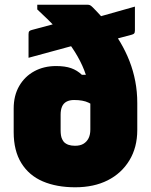

<svg xmlns="http://www.w3.org/2000/svg" viewBox="-20 -777 640 814"><path d="M552 -749Q552 -723 552 -698Q552 -673 552 -648Q552 -643 551 -639.5Q550 -636 547.5 -634Q545 -632 539 -630L449 -606Q429 -601 406.5 -600Q384 -599 361.5 -598Q339 -597 318 -591L101 -532Q101 -558 101 -582.5Q101 -607 101 -632Q101 -641 104 -644.5Q107 -648 115 -650L246 -685Q274 -693 298.5 -694.5Q323 -696 346 -696.5Q369 -697 389 -703ZM218 -497Q256 -497 281.5 -488Q307 -479 327 -460H403V-309Q378 -331 355 -342Q332 -353 294 -353Q275 -353 262 -346Q249 -339 243 -325Q237 -311 237 -291V-224Q237 -213 238.5 -203.5Q240 -194 243.5 -187Q247 -180 251 -175Q259 -167 270.5 -163Q282 -159 298 -159Q320 -159 334 -167.5Q348 -176 355.5 -191Q363 -206 363 -228V-340Q363 -382 354.5 -421.5Q346 -461 328.5 -499.5Q311 -538 285 -576Q259 -614 222 -654Q185 -694 138 -737V-757Q191 -757 244 -757Q297 -757 350 -757Q357 -757 361.5 -755Q366 -753 373 -746Q408 -711 437.5 -674Q467 -637 490 -598Q513 -559 529 -518Q545 -477 553.5 -432.5Q562 -388 562 -340V-226Q562 -152 528.5 -97Q495 -42 436.5 -12.5Q378 17 299 17Q220 17 161.5 -8Q103 -33 70.5 -85.5Q38 -138 38 -217V-317Q38 -372 61.5 -412.5Q85 -453 125.5 -475Q166 -497 218 -497Z"/></svg>

Font: Recursive Monospace Black
Style: Regular
Weight: 900
Version: Version 1.047